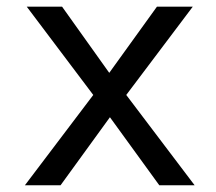

<svg xmlns="http://www.w3.org/2000/svg" viewBox="-20 -548 640 568"><path d="M303.2 -332.5 163.6 -528.3H59.1L255.9 -267.1L53.7 0H159.2L305.2 -201.2L451.2 0H555.7L353.5 -267.1L550.3 -528.3H444.3Z"/></svg>

Font: RobotoMono Nerd Font
Style: Regular
Weight: 400
Monospace: yes
Designer: Google
Version: Version 3.000;Nerd Fonts 3.2.1